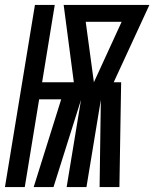

<svg xmlns="http://www.w3.org/2000/svg" viewBox="-51 -755 623 775"><path d="M-31 0 90 -735H170L119 -423H247L206 -735H552L408 -423H438L431 0H351L356 -352L298 0H218L276 -352L165 0H85L196 -354H107L49 0ZM328 -423 440 -667H295Z"/></svg>

Font: Iosevka Term Curly Oblique
Style: Bold
Weight: 700
Italic angle: -9°
Designer: Belleve Invis
Foundry: Belleve Invis
Version: Version 32.3.0